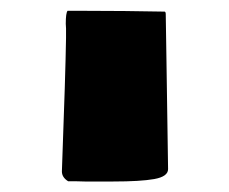

<svg xmlns="http://www.w3.org/2000/svg" viewBox="-20 -767 432 362"><path d="M104.5 -713.4 104 -722.2Q104 -742.7 107.4 -746.6H139.6Q214.4 -746.6 290.5 -745.1Q292.5 -744.6 292.5 -740.2L293.9 -649.9Q296.9 -449.2 296.9 -448.2Q296.9 -434.1 270.8 -429.4Q244.6 -424.8 193.8 -424.8H139.6L120.6 -425.3H108.4Q96.7 -432.6 96.7 -443.8L102.1 -600.6Q104 -662.6 104.5 -695.3Z"/></svg>

Font: Bowlby One
Style: Regular
Weight: 400
Designer: vernon adams
Foundry: vernon adams
Version: Version 1.000